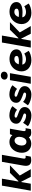

<svg xmlns="http://www.w3.org/2000/svg" viewBox="1974 -2762 803 4791"><g transform="rotate(-90 2375.5 -366.5)"><path d="M187 0 228 -235H239L358 0H550L391 -275L647 -520H457L252 -310H241L313 -720H139L13 0Z M773 11C806 11 838 6 863 -1L886 -130C875 -128 864 -127 853 -127C813 -127 807 -146 817 -201L908 -720H733L639 -184C616 -53 659 11 773 11Z M1460 11C1492 11 1525 6 1550 -1L1572 -130C1562 -128 1551 -127 1539 -127C1499 -127 1494 -146 1503 -201L1560 -520H1424C1415 -505 1406 -482 1400 -459C1361 -505 1302 -533 1226 -533C1064 -533 959 -380 959 -221C959 -82 1048 12 1184 12C1250 12 1304 -11 1346 -48C1362 -9 1398 11 1460 11ZM1266 -405C1311 -405 1357 -366 1357 -287C1357 -222 1321 -108 1235 -108C1175 -108 1139 -155 1139 -227C1139 -295 1177 -405 1266 -405Z M1889 15C2006 15 2100 -53 2100 -151C2100 -248 2017 -284 1944 -309C1880 -332 1835 -345 1835 -370C1835 -393 1853 -406 1889 -404C1941 -400 2000 -375 2030 -342L2122 -457C2068 -506 1973 -534 1893 -534C1773 -534 1684 -466 1684 -365C1684 -295 1726 -262 1776 -239C1885 -185 1939 -190 1939 -155C1939 -129 1919 -116 1888 -116C1825 -116 1744 -152 1708 -192L1622 -72C1696 -8 1810 15 1889 15Z M2411 15C2528 15 2622 -53 2622 -151C2622 -248 2539 -284 2466 -309C2402 -332 2357 -345 2357 -370C2357 -393 2375 -406 2411 -404C2463 -400 2522 -375 2552 -342L2644 -457C2590 -506 2495 -534 2415 -534C2295 -534 2206 -466 2206 -365C2206 -295 2248 -262 2298 -239C2407 -185 2461 -190 2461 -155C2461 -129 2441 -116 2410 -116C2347 -116 2266 -152 2230 -192L2144 -72C2218 -8 2332 15 2411 15Z M2681 0H2855L2945 -520H2771ZM2882 -577C2939 -577 2983 -612 2983 -668C2983 -714 2946 -748 2884 -748C2828 -748 2784 -709 2784 -654C2784 -609 2823 -577 2882 -577Z M3269 15C3364 15 3456 -15 3503 -53L3435 -162C3396 -138 3346 -119 3291 -119C3222 -119 3170 -149 3159 -212C3204 -208 3246 -206 3284 -206C3447 -206 3540 -257 3540 -358C3540 -473 3428 -531 3294 -531C3123 -531 2990 -396 2990 -230C2990 -78 3109 15 3269 15ZM3166 -300C3184 -364 3231 -410 3294 -410C3342 -410 3375 -393 3375 -352C3375 -310 3316 -296 3245 -296C3219 -296 3192 -298 3166 -300Z M3758 0 3799 -235H3810L3929 0H4121L3962 -275L4218 -520H4028L3823 -310H3812L3884 -720H3710L3584 0Z M4449 15C4544 15 4636 -15 4683 -53L4615 -162C4576 -138 4526 -119 4471 -119C4402 -119 4350 -149 4339 -212C4384 -208 4426 -206 4464 -206C4627 -206 4720 -257 4720 -358C4720 -473 4608 -531 4474 -531C4303 -531 4170 -396 4170 -230C4170 -78 4289 15 4449 15ZM4346 -300C4364 -364 4411 -410 4474 -410C4522 -410 4555 -393 4555 -352C4555 -310 4496 -296 4425 -296C4399 -296 4372 -298 4346 -300Z"/></g></svg>

Font: Fixel Display 20240404 ExBold
Style: Italic
Weight: 800
Italic angle: -10°
Designer: AlfaBravo + MacPaw
Foundry: Kyrylo Tkachov, Marchela Mozhyna, Serhii Makarenko, Maria Weinstein, Zakhar Kryvoshyya
Version: Version 1.211;Glyphs 3.2 (3225)